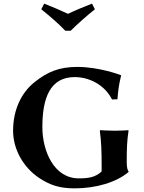

<svg xmlns="http://www.w3.org/2000/svg" viewBox="-20 -1026 793 1056"><path d="M539 -117V-83C505 -51 467 -45 413 -45C277 -45 213 -195 213 -327C213 -488 256 -602 391 -602C469 -602 555 -561 596 -479L626 -480C630 -531 634 -561 646 -610L644 -613C644 -613 527 -658 405 -658C305 -658 240 -630 171 -575C96 -516 52 -420 52 -307C52 -205 108 -106 194 -48C254 -8 308 10 390 10C507 10 620 -23 687 -80V-83C681 -91 677 -105 677 -137C677 -212 679 -254 687 -307L686 -310C686 -310 648 -307 613 -307C579 -307 531 -310 531 -310L529 -307C537 -250 539 -192 539 -117ZM207 -975C252 -939 300 -898 339 -857H369C408 -896 457 -939 502 -975L486 -1006C440 -988 396 -970 354 -950C311 -970 269 -988 223 -1006Z"/></svg>

Font: Libertinus Sans
Style: Bold
Weight: 700
Designer: Philipp H. Poll, Khaled Hosny
Foundry: Caleb Maclennan
Version: Version 7.050;RELEASE